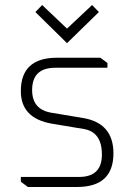

<svg xmlns="http://www.w3.org/2000/svg" viewBox="-20 -745 535 765"><path d="M63 -21V-40H295Q386 -40 386 -129Q386 -219 314 -231L188 -252Q63 -273 63 -382Q63 -515 207 -515H380L408 -494V-475H200Q108 -475 108 -386Q108 -309 184 -296L310 -275Q432 -255 432 -134Q432 0 287 0H91ZM121 -697 148 -725 247 -631 347 -725 374 -697 247 -573Z"/></svg>

Font: Oxanium ExtraLight
Style: Regular
Weight: 200
Designer: Severin Meyer
Version: Version 2.000